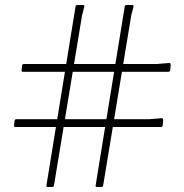

<svg xmlns="http://www.w3.org/2000/svg" viewBox="-20 -745 735 765"><path d="M477 -719Q478 -725 484 -725H507Q513 -725 512 -719L503 -684L391 -6Q390 0 384 0H366Q360 0 361 -6ZM68 -484Q69 -490 75 -490H605L654 -494Q660 -494 660 -488Q660 -482 659.5 -476.5Q659 -471 658 -465Q657 -459 651 -459H71Q65 -459 66 -465ZM38 -264Q39 -270 45 -270H574L624 -274Q630 -274 630 -268Q630 -262 629.5 -256.5Q629 -251 628 -245Q627 -239 621 -239H41Q35 -239 36 -245ZM281 -719Q282 -725 288 -725H311Q317 -725 316 -719L307 -684L195 -6Q194 0 188 0H170Q164 0 165 -6Z"/></svg>

Font: Hahmlet Thin
Style: Regular
Weight: 250
Version: Version 1.002